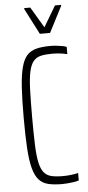

<svg xmlns="http://www.w3.org/2000/svg" viewBox="-61 -933 448 975"><g transform="rotate(-5 163.5 -445.5)"><path d="M216 8Q174 8 145 1Q116 -6 97.5 -26.5Q79 -47 68.5 -86Q58 -125 54 -187.5Q50 -250 50 -344Q50 -437 54 -499.5Q58 -562 68.5 -601.5Q79 -641 97.5 -661Q116 -681 145 -688.5Q174 -696 216 -696Q231 -696 246 -694.5Q261 -693 275.5 -690.5Q290 -688 299 -684V-647Q288 -650 275 -652Q262 -654 249.5 -655Q237 -656 224 -656Q188 -656 164.5 -650.5Q141 -645 126.5 -627.5Q112 -610 104.5 -575.5Q97 -541 95 -484.5Q93 -428 93 -344Q93 -260 95 -203.5Q97 -147 104.5 -112.5Q112 -78 126.5 -60.5Q141 -43 164.5 -37.5Q188 -32 224 -32Q243 -32 264.5 -34.5Q286 -37 301 -41V-3Q289 1 275 3Q261 5 246 6.5Q231 8 216 8ZM169 -762 101 -894V-899H132L195 -793L258 -899H289V-894L221 -762Z"/></g></svg>

Font: Saira ExtraCondensed ExtraLight
Style: Regular
Weight: 250
Width: 2
Designer: Hector Gatti with collaboration of the Omnibus-Type team
Foundry: Omnibus-Type
Version: Version 1.101